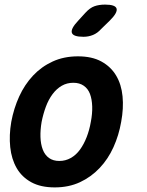

<svg xmlns="http://www.w3.org/2000/svg" viewBox="-20 -805 640 835"><path d="M218 10Q157 10 116 -12.5Q75 -35 52.5 -74Q30 -113 24.5 -165Q19 -217 29 -275Q40 -334 63.5 -385.5Q87 -437 123.5 -476Q160 -515 209 -537.5Q258 -560 319 -560Q380 -560 421 -537.5Q462 -515 485 -476.5Q508 -438 513 -386Q518 -334 507 -275Q497 -217 473.5 -165Q450 -113 413 -74Q376 -35 327.5 -12.5Q279 10 218 10ZM238 -105Q265 -105 288 -118Q311 -131 328 -154.5Q345 -178 357 -209Q369 -240 375 -275Q382 -311 381 -342Q380 -373 371.5 -396Q363 -419 344.5 -432Q326 -445 299 -445Q271 -445 248.5 -432Q226 -419 208.5 -395.5Q191 -372 179.5 -341Q168 -310 161 -275Q155 -240 156 -209Q157 -178 166 -154.5Q175 -131 193 -118Q211 -105 238 -105ZM343 -645Q298 -645 292.5 -662.5Q287 -680 320 -715L351 -749Q371 -771 391 -778Q411 -785 437 -785Q482 -785 487 -767.5Q492 -750 458 -716L420 -679Q404 -661 384.5 -653Q365 -645 343 -645Z"/></svg>

Font: Maple Mono
Style: Bold Italic
Weight: 700
Italic angle: -10°
Monospace: yes
Designer: subframe7536
Version: Version 7.000